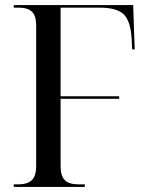

<svg xmlns="http://www.w3.org/2000/svg" viewBox="-20 -734 587 754"><path d="M34 0V-10H51Q88 -10 105 -26.5Q122 -43 122 -82V-634Q122 -672 105.5 -688Q89 -704 53 -704H34V-714H503L509 -540H499L497 -581Q493 -651 466 -677.5Q439 -704 371 -704H218V-356H448V-346H218V-82Q218 -43 234.5 -26.5Q251 -10 289 -10H313V0Z"/></svg>

Font: Noto Serif Display SemiCondensed
Style: Regular
Weight: 400
Width: 4
Designer: Monotype Design Team
Foundry: Monotype Imaging Inc.
Version: Version 2.009